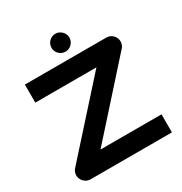

<svg xmlns="http://www.w3.org/2000/svg" viewBox="-199 -1023 1110 1170"><g transform="rotate(-30 356.5 -438.0)"><path d="M672.9 -662.1Q680.2 -645 677.2 -626.2Q674.3 -607.4 661.6 -594.2L242.7 -127H671.9V0H99.6Q81.1 0 65.2 -10.5Q49.3 -21 41.5 -38.1Q33.2 -55.2 36.4 -73.7Q39.6 -92.3 51.8 -106L471.7 -573.2H41.5V-700.2H614.7Q633.3 -700.2 649.2 -689.7Q665 -679.2 672.9 -662.1ZM419.9 -813Q419.9 -799.8 414.8 -788.3Q409.7 -776.9 401.1 -768.3Q392.6 -759.8 381.1 -754.9Q369.6 -750 356.9 -750Q343.8 -750 332.3 -754.9Q320.8 -759.8 312.3 -768.3Q303.7 -776.9 298.8 -788.3Q293.9 -799.8 293.9 -813Q293.9 -825.7 298.8 -837.2Q303.7 -848.6 312.3 -857.2Q320.8 -865.7 332.3 -870.8Q343.8 -876 356.9 -876Q369.6 -876 381.1 -870.8Q392.6 -865.7 401.1 -857.2Q409.7 -848.6 414.8 -837.2Q419.9 -825.7 419.9 -813Z"/></g></svg>

Font: Audiowide
Style: Regular
Weight: 400
Version: Version 1.003